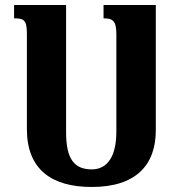

<svg xmlns="http://www.w3.org/2000/svg" viewBox="-20 -734 725 764"><path d="M392 -714V-661C427 -661 443 -653 443 -599V-210C443 -111 407 -60 345 -60C276 -60 243 -101 243 -207V-714H36V-661C76 -661 87 -654 87 -599V-220C87 -61 184 10 345 10C522 10 600 -78 600 -216V-714Z"/></svg>

Font: Noto Serif Armenian Condensed Extra
Style: Regular
Weight: 800
Width: 3
Designer: Monotype Design Team
Foundry: Monotype Imaging Inc.
Version: Version 1.901